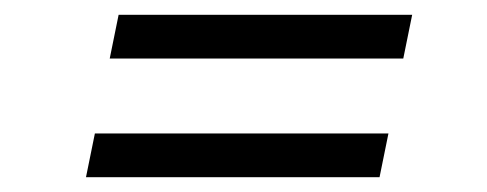

<svg xmlns="http://www.w3.org/2000/svg" viewBox="-20 -410 657 259"><path d="M128 -331 140 -390H536L524 -331ZM96 -171 108 -230H504L492 -171Z"/></svg>

Font: Piazzolla
Style: Italic
Weight: 400
Italic angle: -11.3°
Designer: Juan Pablo del Peral
Foundry: Huerta Tipografica
Version: Version 1.330